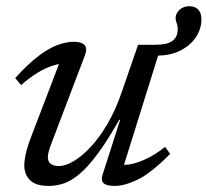

<svg xmlns="http://www.w3.org/2000/svg" viewBox="-20 -602 683 632"><path d="M317.5 -26.5 375.5 -207.5H372.5Q333 -138 300.8 -94.8Q268.5 -51.5 241.2 -28.8Q214 -6 189.5 2Q165 10 140.5 10Q98 10 79 -8.8Q60 -27.5 60 -57.5Q60 -74.5 65.5 -98.5Q71 -122.5 85.5 -159.5L184 -417L197.5 -393Q179 -394 154.5 -386.2Q130 -378.5 103.2 -362.2Q76.5 -346 49.5 -322L30 -345Q73 -392.5 107.8 -418.5Q142.5 -444.5 171.2 -454.5Q200 -464.5 223.5 -464.5Q248.5 -464.5 258.5 -453.5Q268.5 -442.5 259 -418.5L148 -126.5Q143 -113.5 140.2 -102.8Q137.5 -92 137.5 -84Q137.5 -70 146.8 -62.8Q156 -55.5 174.5 -55.5Q195 -55.5 222 -71.2Q249 -87 278 -117.8Q307 -148.5 334.2 -195Q361.5 -241.5 382 -302.5L434.5 -454.5H511.5L382 -39.5L375 -60Q394 -57.5 418 -63.2Q442 -69 469.2 -83Q496.5 -97 523.5 -118.5L540 -95.5Q478.5 -33 434.5 -11.5Q390.5 10 358.5 10Q330.5 10 321 1Q311.5 -8 317.5 -26.5ZM643 -538.5Q643 -507.5 625.2 -480.2Q607.5 -453 574.5 -436Q541.5 -419 497 -419H438.5L449.5 -454.5H489Q531.5 -454.5 548.2 -467.8Q565 -481 565 -506Q565 -517.5 561.5 -526.2Q558 -535 558 -542Q558 -557.5 570.8 -569.5Q583.5 -581.5 603 -581.5Q622 -581.5 632.5 -570.5Q643 -559.5 643 -538.5Z"/></svg>

Font: Newsreader
Style: Italic
Weight: 400
Italic angle: -17°
Designer: Hugues Gentile
Foundry: Production Type
Version: Version 1.003